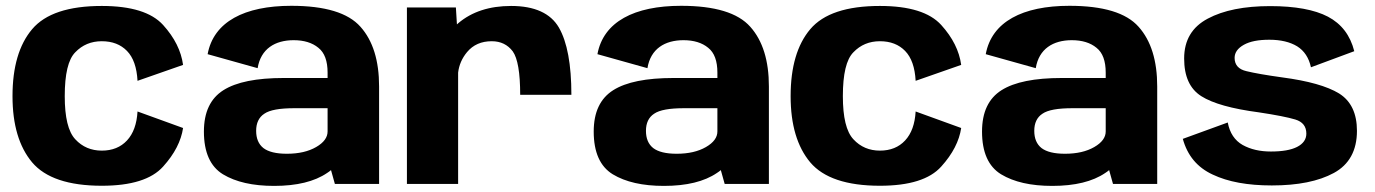

<svg xmlns="http://www.w3.org/2000/svg" viewBox="-20 -618 4618 645"><path d="M322 6C421 6 489.5 -15.5 528 -58.5C566.5 -101 588.5 -144.5 595 -188L442 -243.5C439.5 -201.5 428 -169 406.5 -146C385.5 -123.5 357.5 -112 322 -112C286.5 -112 256.5 -124.5 233 -150C209 -175.5 197.5 -224 197.5 -295C197.5 -369 209 -418.5 233 -442.5C256.5 -467 286 -479.5 322 -479.5C357.5 -479.5 385.5 -468.5 406.5 -447C428 -425 439.5 -391.5 442 -346.5L595 -400C588.5 -447 566.5 -491.5 528 -534C489.5 -576.5 421 -598 322 -598C210 -598 132 -572 88 -520C44 -468 22 -393 22 -295C22 -199 44 -125 88 -72.5C132 -20.5 210 6 322 6Z M1105 0H1253.5V-327.5C1253.5 -414 1233 -481 1191 -528C1149.5 -575 1072 -598.5 958.5 -598.5C801.5 -598.5 697.5 -545 677.5 -436L845.5 -389C856 -454 904 -483 966.5 -483C1001 -483 1029 -474.5 1049.5 -457.5C1070.5 -441 1080.5 -413 1080.5 -374V-356H933C841.5 -356 774 -342.5 730.5 -315C687 -287.5 665 -241.5 665 -176C665 -106.5 686.5 -58.5 729 -32.5C772 -6.5 829 6.5 901 6.5C977 6.5 1036.5 -8 1079 -37C1083.5 -40 1088 -43 1092 -46.5ZM1080.5 -176.5C1080.5 -156.5 1068 -139 1042 -124C1016 -109 983.5 -101.5 943.5 -101.5C907.5 -101.5 881.5 -108 865 -120.5C848.5 -133.5 840.5 -153 840.5 -178.5C840.5 -204.5 849.5 -224 868 -236C886 -248.5 919.5 -254.5 969 -254.5H1080.5Z M1727.5 -299.5H1899.5C1899.5 -401.5 1885.5 -477 1857.5 -525.5C1829.5 -573.5 1776 -598 1697 -598C1624 -598 1565 -578.5 1520 -540.5C1518.5 -539 1516.5 -537.5 1515 -536L1511.5 -593H1347V0H1519V-374C1522 -399.5 1532 -422.5 1549 -443C1569.5 -467.5 1597 -479.5 1632 -479.5C1662 -479.5 1685.5 -468 1702.5 -445.5C1719 -422.5 1727.5 -374 1727.5 -299.5Z M2414.5 0H2563V-327.5C2563 -414 2542.5 -481 2500.5 -528C2459 -575 2381.5 -598.5 2268 -598.5C2111 -598.5 2007 -545 1987 -436L2155 -389C2165.5 -454 2213.5 -483 2276 -483C2310.5 -483 2338.5 -474.5 2359 -457.5C2380 -441 2390 -413 2390 -374V-356H2242.5C2151 -356 2083.5 -342.5 2040 -315C1996.5 -287.5 1974.5 -241.5 1974.5 -176C1974.5 -106.5 1996 -58.5 2038.5 -32.5C2081.5 -6.5 2138.5 6.5 2210.5 6.5C2286.5 6.5 2346 -8 2388.5 -37C2393 -40 2397.5 -43 2401.5 -46.5ZM2390 -176.5C2390 -156.5 2377.5 -139 2351.5 -124C2325.5 -109 2293 -101.5 2253 -101.5C2217 -101.5 2191 -108 2174.5 -120.5C2158 -133.5 2150 -153 2150 -178.5C2150 -204.5 2159 -224 2177.5 -236C2195.5 -248.5 2229 -254.5 2278.5 -254.5H2390Z M2936 6C3035 6 3103.5 -15.5 3142 -58.5C3180.5 -101 3202.5 -144.5 3209 -188L3056 -243.5C3053.5 -201.5 3042 -169 3020.5 -146C2999.5 -123.5 2971.5 -112 2936 -112C2900.5 -112 2870.5 -124.5 2847 -150C2823 -175.5 2811.5 -224 2811.5 -295C2811.5 -369 2823 -418.5 2847 -442.5C2870.5 -467 2900 -479.5 2936 -479.5C2971.5 -479.5 2999.5 -468.5 3020.5 -447C3042 -425 3053.5 -391.5 3056 -346.5L3209 -400C3202.5 -447 3180.5 -491.5 3142 -534C3103.5 -576.5 3035 -598 2936 -598C2824 -598 2746 -572 2702 -520C2658 -468 2636 -393 2636 -295C2636 -199 2658 -125 2702 -72.5C2746 -20.5 2824 6 2936 6Z M3719 0H3867.5V-327.5C3867.5 -414 3847 -481 3805 -528C3763.5 -575 3686 -598.5 3572.5 -598.5C3415.5 -598.5 3311.5 -545 3291.5 -436L3459.5 -389C3470 -454 3518 -483 3580.5 -483C3615 -483 3643 -474.5 3663.5 -457.5C3684.5 -441 3694.5 -413 3694.5 -374V-356H3547C3455.5 -356 3388 -342.5 3344.5 -315C3301 -287.5 3279 -241.5 3279 -176C3279 -106.5 3300.5 -58.5 3343 -32.5C3386 -6.5 3443 6.5 3515 6.5C3591 6.5 3650.5 -8 3693 -37C3697.5 -40 3702 -43 3706 -46.5ZM3694.5 -176.5C3694.5 -156.5 3682 -139 3656 -124C3630 -109 3597.5 -101.5 3557.5 -101.5C3521.5 -101.5 3495.5 -108 3479 -120.5C3462.5 -133.5 3454.5 -153 3454.5 -178.5C3454.5 -204.5 3463.5 -224 3482 -236C3500 -248.5 3533.5 -254.5 3583 -254.5H3694.5Z M4252.5 5C4340 5 4409.5 -9 4461 -37C4512.5 -65 4538.5 -112.5 4538.5 -178.5C4538.5 -237 4518.5 -279 4478.5 -304C4438.5 -328.5 4374.5 -346.5 4287.5 -358C4233.5 -365.5 4193.5 -372.5 4167 -379C4141 -385 4127.5 -400 4127.5 -423.5C4127.5 -441.5 4138 -456 4158.5 -467.5C4179 -479 4207.5 -484.5 4244 -484.5C4282.5 -484.5 4313.5 -477 4337.5 -462.5C4361.5 -447.5 4377 -424 4384 -392L4529.5 -446C4516 -499.5 4486.5 -538 4441 -562C4396 -585.5 4331 -597.5 4247 -597.5C4160 -597.5 4090 -583.5 4037.5 -555.5C3984.5 -527.5 3958 -483 3958 -421.5C3958 -361.5 3977 -319.5 4015.5 -295C4054 -270.5 4118.5 -252.5 4209.5 -240.5C4266 -232 4306.5 -224 4331.5 -216.5C4356 -209 4368.5 -193.5 4368.5 -169C4368.5 -150 4358 -135 4337.5 -124.5C4317 -114 4287.5 -109 4249.5 -109C4213 -109 4181.5 -116 4154.5 -131C4128 -146 4111 -171.5 4104.5 -206.5L3953.5 -151.5C3969 -95.5 4002 -55.5 4054 -31.5C4105.5 -7 4171.5 5 4252.5 5Z"/></svg>

Font: Anybody
Style: Bold
Weight: 700
Designer: Tyler Finck
Foundry: Etcetera Type Company
Version: Version 1.110